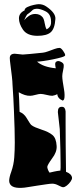

<svg xmlns="http://www.w3.org/2000/svg" viewBox="-20 -900 378 922"><path d="M84 2Q26 5 24 -31Q24 -48 34 -75Q46 -109 48.5 -144.5Q51 -180 51 -216Q51 -245 50 -282.5Q49 -320 47 -367Q46 -399 44 -431Q42 -463 40 -495Q40 -507 37 -533.5Q34 -560 30.5 -586Q27 -612 27 -621Q27 -642 51 -642Q57 -642 70.5 -640Q84 -638 89 -638Q110 -639 186 -647Q196 -648 211 -653.5Q226 -659 241 -664.5Q256 -670 266 -670Q273 -670 283 -656Q293 -642 293 -635Q293 -630 276 -625Q259 -620 234.5 -615Q210 -610 188.5 -607Q167 -604 158 -604Q187 -578 248 -572Q246 -578 245 -591V-593Q245 -605 259 -607Q267 -607 276.5 -601Q286 -595 286 -587Q287 -580 283 -562Q279 -544 279 -534Q279 -524 281.5 -507Q284 -490 287 -473Q290 -456 290 -446V-439Q290 -419 281 -417Q257 -427 255 -448Q248 -444 242 -442.5Q236 -441 231 -440Q221 -440 203 -444.5Q185 -449 175 -449Q167 -449 150.5 -444.5Q134 -440 125 -440Q101 -439 70 -457Q71 -444 72 -420.5Q73 -397 74 -363Q96 -354 108 -333Q116 -320 121 -312Q126 -304 130 -300Q137 -294 150 -288.5Q163 -283 181 -277Q213 -267 231.5 -252Q250 -237 252 -199Q254 -170 230 -139Q207 -107 207 -98Q209 -83 218 -71Q226 -73 239.5 -76Q253 -79 270 -81Q271 -86 271 -94.5Q271 -103 271 -116Q271 -141 270 -182Q269 -223 267 -280Q266 -294 262.5 -320.5Q259 -347 258 -360V-364Q258 -387 276 -387H278Q293 -387 295 -365V-306Q295 -261 295.5 -203.5Q296 -146 297 -75Q324 -65 326 -46Q326 -38 318.5 -27.5Q311 -17 301 -9Q291 -1 283 -1Q277 -1 261 -9.5Q245 -18 231 -18Q222 -18 202 -15Q182 -12 158.5 -8.5Q135 -5 114.5 -1.5Q94 2 84 2ZM160 -728Q110 -728 90 -758Q71 -786 71 -812Q71 -837 98 -850Q98 -860 112 -866.5Q126 -873 142.5 -876.5Q159 -880 166 -880Q186 -880 202 -869Q248 -838 246 -809Q243 -762 223.5 -745Q204 -728 160 -728ZM204 -759Q223 -769 225 -787Q228 -832 198 -846Q174 -858 157 -858Q146 -858 138 -853Q133 -848 126 -842Q119 -836 110 -830Q107 -826 103.5 -819Q100 -812 96 -803Q106 -815 119.5 -824Q133 -833 149 -833Q171 -833 184 -818Q191 -810 194.5 -789Q198 -768 204 -759Z"/></svg>

Font: Moo Lah Lah
Style: Regular
Weight: 400
Designer: Robert E. Leuschke
Foundry: Robert E. Leuschke
Version: Version 1.010; ttfautohint (v1.8.3)